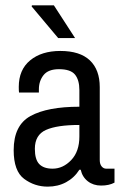

<svg xmlns="http://www.w3.org/2000/svg" viewBox="-20 -685 459 716"><path d="M197 -543 98 -661 99 -665H181L260 -543ZM352 -360V-88Q352 -73 359 -64.5Q366 -56 376 -56H407V-4Q387 7 357 7Q328 7 307.5 -9Q287 -25 281 -52H276Q257 -22 226.5 -5.5Q196 11 158 11Q109 11 70 -18Q31 -47 31 -125Q31 -218 94 -252.5Q157 -287 276 -287V-349Q276 -387 259.5 -407Q243 -427 200 -427Q160 -427 142.5 -405Q125 -383 125 -352V-340H51Q50 -345 50 -361Q50 -425 92.5 -460Q135 -495 205 -495Q278 -495 315 -460Q352 -425 352 -360ZM110 -130Q110 -90 126.5 -73Q143 -56 176 -56Q215 -56 245.5 -88Q276 -120 276 -176V-219Q193 -219 151.5 -200.5Q110 -182 110 -130Z"/></svg>

Font: Pragati Narrow
Style: Regular
Weight: 400
Designer: Hector Gatti, Marcela Romero, Pablo Cosgaya and Nicolas Silva
Foundry: Omnibus-Type
Version: Version 1.010; ttfautohint (v1.3)